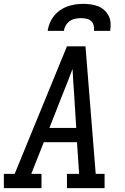

<svg xmlns="http://www.w3.org/2000/svg" viewBox="-30 -975 650 995"><path d="M-10 0V-74H46L317 -735H413L466 -74H512V0H317V-74H380L369 -238H197L132 -74H185V0ZM226 -312H365L354 -490Q351 -522 349.5 -554Q348 -586 346 -618Q334 -586 321.5 -554Q309 -522 296 -490ZM217 -815Q220 -836 228 -855.5Q236 -875 249.5 -892Q263 -909 281.5 -922Q300 -935 320 -942Q340 -949 360.5 -952Q381 -955 402 -955Q422 -955 442 -952Q462 -949 479.5 -942Q497 -935 511 -922Q525 -909 533.5 -892Q542 -875 543 -855Q544 -835 541 -815H457Q459 -829 455.5 -843Q452 -857 442 -866Q432 -875 418 -878Q404 -881 390 -881Q375 -881 360 -878Q345 -875 332 -866Q319 -857 311 -843.5Q303 -830 301 -815Z"/></svg>

Font: Iosevka Slab Extended Oblique
Style: Regular
Weight: 400
Width: 7
Italic angle: -9°
Monospace: yes
Designer: Belleve Invis
Foundry: Belleve Invis
Version: Version 11.1.0; ttfautohint (v1.8.3)